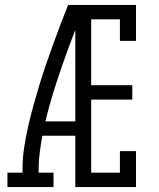

<svg xmlns="http://www.w3.org/2000/svg" viewBox="-20 -755 640 775"><path d="M10 0V-58H71V-74Q71 -117 77.5 -159.5Q84 -202 93.5 -244Q103 -286 114.5 -327.5Q126 -369 138.5 -410.5Q151 -452 165 -492.5Q179 -533 193.5 -573.5Q208 -614 223.5 -654.5Q239 -695 255 -735H284V-725L315 -713Q293 -658 272 -603Q251 -548 231.5 -492Q212 -436 194.5 -379.5Q177 -323 163 -265H284V-207H151Q145 -174 140.5 -140.5Q136 -107 136 -74V-58H196V0ZM284 0V-735H529V-590H464V-677H348V-411H514V-353H348V-58H464V-145H529V0Z"/></svg>

Font: Iosevka Curly Slab LtEx
Style: Regular
Weight: 300
Width: 7
Monospace: yes
Designer: Belleve Invis
Foundry: Belleve Invis
Version: Version 11.1.0; ttfautohint (v1.8.3)